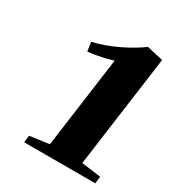

<svg xmlns="http://www.w3.org/2000/svg" viewBox="-125 -981 586 638"><g transform="rotate(30 168.0 -662.0)"><path d="M64 -449.5 138 -459.5 185.5 -807.5Q176 -804.5 159 -800.2Q142 -796 123.5 -792.8Q105 -789.5 91.5 -788.5L86.5 -823Q109.5 -828 134 -837Q158.5 -846 181.8 -857.2Q205 -868.5 225 -880.5Q245 -892.5 258.5 -902.5L321 -888.5L262.5 -459.5L336.5 -449.5L333.5 -422.5H60.5Z"/></g></svg>

Font: Merriweather 96pt Black
Style: Italic
Weight: 900
Italic angle: -7.8°
Version: Version 2.101